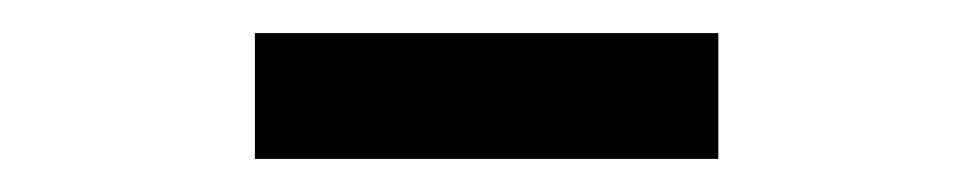

<svg xmlns="http://www.w3.org/2000/svg" viewBox="-20 -692 589 116"><path d="M134 -596V-672H414V-596Z"/></svg>

Font: CV Source Sans Light
Style: Bold
Weight: 600
Designer: Paul D. Hunt
Foundry: Adobe Systems Incorporated
Version: Version 3.001